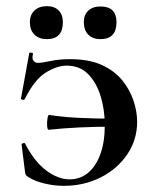

<svg xmlns="http://www.w3.org/2000/svg" viewBox="-20 -591 496 623"><path d="M208 -399Q269 -399 310.5 -380Q352 -361 377 -330Q402 -299 413.5 -263.5Q425 -228 425 -196Q425 -137 392.5 -89.5Q360 -42 306 -15Q252 12 187 12Q156 12 124.5 4.5Q93 -3 73 -16Q66 -20 64 -23Q62 -26 61 -34L50 -123Q50 -125 55.5 -126.5Q61 -128 62 -124Q92 -66 130.5 -37.5Q169 -9 206 -9Q240 -9 265.5 -30Q291 -51 305.5 -90.5Q320 -130 320 -185Q320 -235 306.5 -279Q293 -323 266 -350.5Q239 -378 196 -378Q165 -378 128.5 -355.5Q92 -333 60 -269Q58 -266 52.5 -267.5Q47 -269 48 -271L75 -419Q76 -421 82 -420Q88 -419 87 -416Q83 -400 89 -393.5Q95 -387 102 -387Q117 -387 144 -393Q171 -399 208 -399ZM140 -218Q185 -211 238 -208.5Q291 -206 349 -206V-180Q291 -180 238 -177.5Q185 -175 139 -170Q134 -169 133 -181.5Q132 -194 134 -206.5Q136 -219 140 -218ZM132 -464Q107 -464 92 -478.5Q77 -493 77 -519Q77 -543 92 -557Q107 -571 132 -571Q157 -571 170.5 -557Q184 -543 184 -519Q184 -464 132 -464ZM306 -464Q281 -464 266.5 -478.5Q252 -493 252 -519Q252 -543 266.5 -556.5Q281 -570 306 -570Q358 -570 358 -519Q358 -464 306 -464Z"/></svg>

Font: Cormorant Infant Light
Style: Regular
Weight: 300
Designer: Christian Thalmann (Catharsis Fonts)
Foundry: Catharsis Fonts
Version: Version 4.001